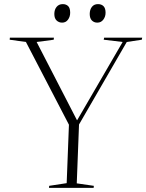

<svg xmlns="http://www.w3.org/2000/svg" viewBox="-20 -913 711 933"><path d="M354 -329H355L576 -709L484 -720L486 -730H671L669 -720L596 -709L364 -308L353 -22L436 -10L435 0H218L219 -10L304 -23L315 -307L106 -709L27 -720L28 -730H242L241 -720L158 -709ZM244 -845Q244 -866 255 -879.5Q266 -893 285 -893Q301 -893 311 -883.5Q321 -874 321 -851Q321 -832 310.5 -817.5Q300 -803 282 -803Q266 -803 255 -813.5Q244 -824 244 -845ZM416 -845Q416 -866 426.5 -879.5Q437 -893 456 -893Q473 -893 483 -883Q493 -873 493 -851Q493 -832 482 -817.5Q471 -803 453 -803Q437 -803 426.5 -813.5Q416 -824 416 -845Z"/></svg>

Font: Literata 72pt ExtraLight
Style: Italic
Weight: 200
Italic angle: -2°
Designer: Latin by Veronika Burian and Jose Scaglione. Greek by Irene Vlachou. Cyrillic by Vera Evstafieva
Foundry: TypeTogether
Version: Version 3.002